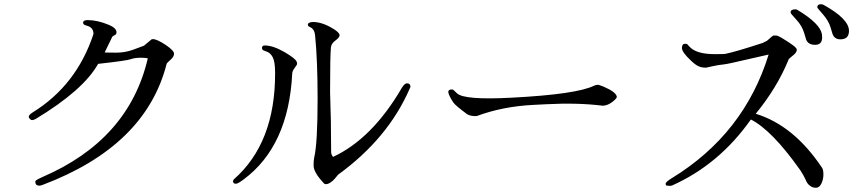

<svg xmlns="http://www.w3.org/2000/svg" viewBox="-20 -869 4040 908"><path d="M679 -593Q589 -208 181 -32Q147 -17 147 -11V-10Q147 9 166 9Q172 9 180 6Q669 -178 768 -567Q769 -571 786 -586Q803 -600 803 -615Q803 -630 763 -657Q722 -684 703 -684Q700 -684 697 -683Q694 -681 661 -653Q647 -648 610 -634Q572 -620 530 -620Q488 -620 475 -621L510 -693Q511 -697 521 -702Q531 -706 531 -716Q531 -736 496 -751Q441 -774 394 -774Q373 -774 373 -761Q373 -752 389 -748Q422 -740 422 -709Q422 -708 421 -705Q341 -466 137 -339Q116 -326 116 -317Q116 -312 121 -307Q126 -301 132 -301Q138 -301 148 -306Q375 -443 444 -567Q580 -582 598 -589Q617 -596 647 -596Q669 -596 679 -593Z M1880 -453Q1740 -213 1555 -127Q1546 -139 1546 -149Q1546 -300 1541 -434Q1541 -606 1545 -645Q1547 -664 1567 -678Q1586 -692 1586 -702Q1586 -715 1556 -733Q1504 -765 1460 -765Q1436 -764 1436 -752Q1436 -745 1446 -741Q1467 -732 1470 -703Q1482 -585 1482 -402V-401Q1482 -192 1466 -124Q1463 -111 1463 -88Q1462 -55 1510 -4Q1514 2 1522 2Q1546 1 1579 -43Q1816 -215 1918 -451Q1921 -456 1921 -460Q1920 -475 1905 -475Q1893 -475 1880 -453ZM1133 -21Q1345 -179 1362 -522Q1363 -533 1371 -544Q1379 -555 1382 -560Q1385 -564 1385 -568Q1385 -572 1383 -577Q1378 -592 1325 -623Q1271 -654 1232 -654Q1219 -654 1219 -642Q1219 -639 1221 -635Q1222 -631 1241 -625Q1259 -619 1270 -598Q1281 -577 1281 -524Q1282 -193 1086 -21Q1082 -16 1082 -12Q1082 0 1096 0Q1105 0 1133 -21Z M2562 -376Q2712 -384 2831 -369Q2854 -370 2876 -387Q2898 -404 2897 -412Q2893 -434 2835 -459Q2811 -469 2805 -468Q2793 -466 2790 -464Q2708 -423 2399 -407Q2174 -395 2141 -428Q2128 -441 2125 -443Q2123 -446 2115 -446Q2100 -445 2100 -434Q2101 -419 2124 -384Q2135 -369 2189 -329Q2205 -319 2234 -320Q2358 -366 2503 -373Z M3995 -723Q3995 -780 3873 -847Q3867 -849 3863 -849Q3845 -849 3845 -835Q3845 -831 3872 -801Q3899 -770 3908 -739L3917 -709Q3926 -683 3954 -683Q3995 -683 3995 -723ZM3868 -692Q3868 -699 3867 -707Q3859 -757 3753 -821Q3747 -825 3743 -825Q3719 -825 3719 -811V-809Q3719 -805 3746 -776Q3773 -747 3783 -713L3792 -683Q3801 -657 3835 -657Q3868 -657 3868 -692ZM3868 -75Q3734 -276 3554 -331Q3654 -453 3708 -584Q3708 -588 3716 -595L3734 -610Q3744 -618 3748 -630V-635Q3748 -647 3683 -686L3673 -692Q3658 -701 3649 -701Q3640 -701 3637 -701Q3634 -700 3607 -676L3587 -666Q3459 -624 3409 -614Q3404 -613 3360 -613Q3273 -613 3241 -648Q3233 -657 3230 -660Q3227 -662 3221 -662H3220Q3205 -662 3205 -642Q3205 -622 3248 -582Q3269 -562 3283 -556Q3297 -549 3318 -549H3319L3351 -556Q3378 -562 3400 -564Q3422 -566 3518 -589Q3613 -611 3615 -611Q3499 -236 3158 -27Q3128 -9 3128 0Q3128 4 3129 6Q3130 9 3137 9Q3143 10 3148 10Q3153 10 3159 8Q3382 -92 3531 -304Q3631 -253 3764 -65Q3780 -41 3789 -21Q3797 0 3810 9Q3822 19 3839 19Q3855 19 3865 -2Q3874 -22 3874 -43V-44Q3874 -66 3868 -75Z"/></svg>

Font: Sawarabi Mincho
Style: Regular
Weight: 400
Version: Version 1.082; ttfautohint (v1.8.4.7-5d5b)